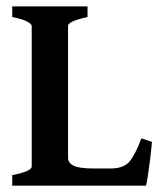

<svg xmlns="http://www.w3.org/2000/svg" viewBox="-20 -586 510 606"><path d="M459.5 -138.2Q457.5 -112.3 453.9 -83.5Q450.2 -54.7 446.8 -31.7Q443.4 -8.8 440.9 0H18.6V-33.2Q80.1 -45.4 80.1 -60.5V-504.4Q80.1 -509.8 65.7 -517.8Q51.3 -525.9 18.6 -532.2V-565.9H256.3V-532.2Q194.8 -519 194.8 -504.4V-87.4Q194.8 -71.8 212.2 -63Q229.5 -54.2 278.3 -54.2H328.6Q370.1 -54.2 388.4 -75.7Q406.7 -97.2 426.3 -149.4Z"/></svg>

Font: Dai Banna SIL SemiBold
Style: Regular
Weight: 600
Designer: Victor Gaultney
Foundry: SIL International
Version: Version 4.000